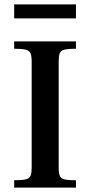

<svg xmlns="http://www.w3.org/2000/svg" viewBox="-20 -847 407 867"><path d="M44 0V-33Q81 -33 97.5 -37.5Q114 -42 118.5 -54Q123 -66 123 -89V-569Q123 -594 118 -606Q113 -618 96.5 -622.5Q80 -627 44 -627V-660H323V-627Q287 -627 270.5 -622.5Q254 -618 249.5 -606Q245 -594 245 -569V-89Q245 -66 250 -53.5Q255 -41 271.5 -37Q288 -33 323 -33V0ZM44 -764V-827H323V-764Z"/></svg>

Font: Frank Ruhl Libre Medium
Style: Regular
Weight: 500
Designer: Yanek Iontef
Foundry: Fontef
Version: Version 6.004